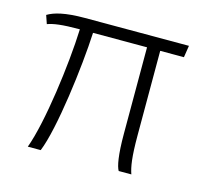

<svg xmlns="http://www.w3.org/2000/svg" viewBox="-80 -607 788 704"><g transform="rotate(15 314.0 -255.0)"><path d="M458 -465H548L555 -510H160C85 -510 45 -499 20 -484L31 -452C53 -460 84 -465 153 -465C148 -331 118 -103 80 0H129C166 -90 197 -336 203 -465H408V-137C408 -55 416 -15 425 0H473C464 -26 458 -61 458 -145V-465Z"/></g></svg>

Font: ChivoLight
Style: Regular
Weight: 300
Designer: Hector Gatti
Foundry: Omnibus-Type
Version: Version 1.004;PS 001.004;hotconv 1.0.88;makeotf.lib2.5.64775